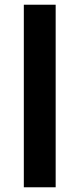

<svg xmlns="http://www.w3.org/2000/svg" viewBox="-20 -794 337 814"><path d="M81 -774H216V0H81Z"/></svg>

Font: Nebula Sans Semibold
Style: Regular
Weight: 600
Designer: Paul D. Hunt for Adobe (as Source Sans)
Foundry: Nebula Entertainment & Broadcasting LLC
Version: Version 1.010